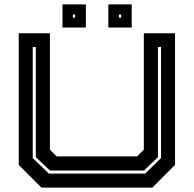

<svg xmlns="http://www.w3.org/2000/svg" viewBox="-20 -851 879 871"><path d="M168 0 65 -103V-700H206.5V-172L237 -141.5H602L632.5 -172V-700H774V-103L671 0ZM201.5 -63.5H638.5L710.5 -134V-638H696.5V-138L633.5 -77.5H206.5L142.5 -138V-638H128.5V-134ZM471.5 -726V-831H577.5V-726ZM263.5 -726V-831H369.5V-726ZM310.5 -771H320.5V-785H310.5ZM519.5 -771H529.5V-785H519.5Z"/></svg>

Font: Tourney Expanded Regular
Style: Bold
Weight: 700
Width: 7
Designer: Tyler Finck
Foundry: Etcetera Type Co
Version: Version 1.010; ttfautohint (v1.8.3)